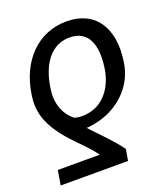

<svg xmlns="http://www.w3.org/2000/svg" viewBox="-135 -649 810 928"><g transform="rotate(-20 270.0 -185.0)"><path d="M363.6 183.2 373.6 125C335.2 71 278.4 17 230.1 -35.5C237.2 -35.5 237.2 -35.5 248.6 -36.9C390.6 -54 490.1 -151.6 507.1 -268.5L508.5 -278.4C532.3 -440.3 463.1 -552.6 313.9 -552.6C164.8 -552.6 59.3 -440.3 35.5 -278.4L34.1 -268.5C17.8 -157.3 75.3 -73.9 164.8 17C191.8 42.6 235.8 92.3 245.7 108H29.8L17 183.2ZM130.7 -268.5 132.1 -278.4C148.8 -390.6 204.5 -474.4 301.1 -474.4C399.1 -474.4 427.2 -390.6 410.5 -278.4L409.1 -268.5C393.5 -177.6 333.8 -96.6 231.5 -96.6C214.5 -96.6 203.1 -98 190.3 -102.3C150.6 -132.1 119.3 -191.4 130.7 -268.5Z"/></g></svg>

Font: Margiela Sans
Style: Italic
Weight: 400
Italic angle: -9.39999°
Designer: Stefan Endress, Andreas Faust
Version: Version 1.100;FEAKit 1.0